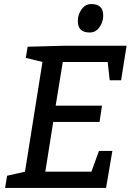

<svg xmlns="http://www.w3.org/2000/svg" viewBox="-20 -925 643 945"><path d="M103 -80 189 -620 107 -640 116 -695 302 -700H603L576 -530H520L510 -620H289L254 -405H482L470 -325H242L203 -80H430L467 -182H533L502 0H5L15 -60ZM488 -847.5Q488 -817 469.5 -791Q451 -765 422 -765Q393 -765 378 -778.5Q363 -792 363 -822.5Q363 -853 381.5 -879Q400 -905 429 -905Q458 -905 473 -891.5Q488 -878 488 -847.5Z"/></svg>

Font: Bitter
Style: Italic
Weight: 400
Italic angle: -9°
Designer: Sol Matas
Foundry: Sol Matas
Version: Version 1.001